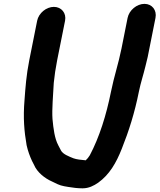

<svg xmlns="http://www.w3.org/2000/svg" viewBox="-20 -810 847 1019"><path d="M177.2 -700 135.3 -490C119.6 -411.2 115.1 -346.5 110 -277.5C102.3 -185.3 108.4 -112.8 121.2 -39.4C128.3 -7.8 138.2 18.9 149.9 44.1L160.6 64.9C176.5 103.6 217 136.3 256.5 153.5C274.3 162.2 295.3 174 320.3 178.3L343.5 182.3C365.7 186.2 393 189.5 418.2 189.5C451.5 189.5 478.1 175.5 501 159.7C560.7 117 596.8 54.6 626.4 -20.6C664 -114.7 694.8 -211.6 717.2 -324C726.4 -369.9 741.4 -414.2 752.2 -459.5L763.9 -507.7L805.2 -715C813.3 -755.6 787.3 -789.5 746.6 -789.5C706.1 -789.5 665.4 -755.9 657.2 -715L624.9 -553C609.1 -473.6 585.1 -403.5 569.2 -324C544.2 -198.9 507.3 -81.5 456.6 14.2L446.4 28.7C443.9 31.6 439.3 36.7 434.8 41C434.2 40.9 432.9 40.6 432 40.5C408.5 38.4 387 36.2 370.1 30.2C344.8 20 314.4 8.3 304.1 -10.5C297.3 -22.9 297.3 -23.6 289 -39.4C269.9 -75.5 263.5 -126.1 258.6 -178.4C254.9 -229.8 262.3 -307.5 265.4 -370.5C269.3 -408.7 274.9 -447.8 283.3 -490L325.3 -700C333.3 -740.4 306.2 -773.5 265.9 -773.5C225.6 -773.5 185.3 -740.4 177.2 -700Z"/></svg>

Font: Smoothie
Style: SeBdIt
Weight: 600
Foundry: Cannot Into Space Fonts
Version: Version 0.8